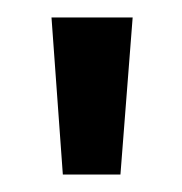

<svg xmlns="http://www.w3.org/2000/svg" viewBox="-20 -713 209 220"><path d="M39 -693 52 -513H118L132 -693Z"/></svg>

Font: Modon Arabic
Style: Bold
Weight: 700
Designer: Ahmedzaza
Foundry: Ahmedzaza
Version: Version 2.010